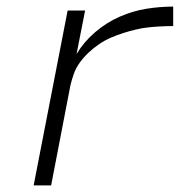

<svg xmlns="http://www.w3.org/2000/svg" viewBox="-20 -562 590 582"><path d="M82 0 185 -530H238L212 -398Q234 -435 268.5 -464.5Q303 -494 343 -511.5Q383 -529 424 -535.5Q465 -542 505 -542V-483Q487 -483 467.5 -482Q448 -481 429.5 -479Q411 -477 392 -472.5Q373 -468 354 -462Q335 -456 316.5 -448Q298 -440 281 -428.5Q264 -417 249 -403Q234 -389 222 -372.5Q210 -356 203.5 -337.5Q197 -319 193 -301L135 0Z"/></svg>

Font: Lode Dark Term
Style: Italic
Weight: 400
Italic angle: -11°
Monospace: yes
Designer: Belleve Invis
Foundry: Belleve Invis
Version: Version 29.2.0